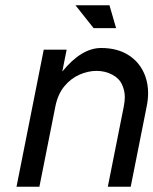

<svg xmlns="http://www.w3.org/2000/svg" viewBox="-20 -713 585 733"><path d="M130.4 0H43L147 -523.4H234.4L217.8 -439.9Q291 -529.8 366.2 -529.8Q429.7 -529.8 473.1 -501Q516.6 -472.2 534.7 -421.9Q545.4 -392.1 545.4 -357.4Q545.4 -333 540 -306.6L479 0H391.6L452.6 -306.6Q456.5 -326.2 456.5 -342.8Q456.5 -366.2 446 -389.9Q435.5 -413.6 408.4 -428Q381.3 -442.4 348.6 -442.4Q316.4 -442.4 283.4 -428Q250.5 -413.6 225.6 -383.5Q200.7 -353.5 191.4 -306.6ZM423.3 -605.5H337.4L268.1 -692.9H397.9Z"/></svg>

Font: Qaz
Style: Italic
Weight: 400
Italic angle: -11.25°
Designer: GGBotNet
Foundry: f0n7
Version: 0.70